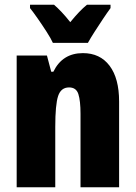

<svg xmlns="http://www.w3.org/2000/svg" viewBox="-20 -786 569 806"><path d="M328 -563Q400 -563 440 -510Q480 -457 480 -360V0H318V-308Q318 -363 309 -391Q300 -419 270 -419Q236 -419 224 -383Q212 -347 212 -253V0H50V-553H177L195 -485H204Q242 -563 328 -563ZM202 -606Q194 -624 176 -652Q158 -680 138.5 -708Q119 -736 106 -752V-766H207Q222 -753 239 -735Q256 -717 275 -693Q315 -742 345 -766H444V-752Q430 -733 412 -706Q394 -679 377 -652.5Q360 -626 349 -606Z"/></svg>

Font: Noto Sans ExtraCondensed Black
Style: Regular
Weight: 900
Width: 2
Designer: Monotype Design Team
Foundry: Monotype Imaging Inc.
Version: Version 2.013; ttfautohint (v1.8.4.7-5d5b)